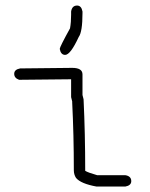

<svg xmlns="http://www.w3.org/2000/svg" viewBox="-20 -688 540 692"><path d="M240.2 -443.4Q277.3 -443.4 277.3 -419.9V-345.7Q281.2 -332 281.2 -330.1Q287.1 -207 287.1 -72.3Q297.4 -65.9 330.1 -56.6H431.6Q453.1 -53.2 453.1 -35.2Q453.1 -19.5 431.6 -15.6H328.1Q271 -25.9 253.9 -46.9Q246.1 -59.1 246.1 -74.2Q246.1 -201.2 240.2 -318.4V-322.3Q236.3 -335.9 236.3 -337.9V-402.3Q98.6 -400.4 48.8 -400.4Q31.2 -406.7 31.2 -421.9Q31.2 -437.5 52.7 -441.4Q90.8 -441.4 240.2 -443.4ZM257.8 -668Q273.4 -668 277.3 -646.5V-640.6Q277.3 -573.2 263.7 -554.7Q233.9 -490.2 214.8 -490.2Q199.2 -490.2 195.3 -511.7Q195.3 -518.6 232.4 -585.9Q236.3 -607.4 236.3 -634.8V-646.5Q239.7 -668 257.8 -668Z"/></svg>

Font: CEF Fonts CJK Mono
Style: Regular
Weight: 400
Designer: PartyBoss (派对大魔王)
Version: Release 2.25